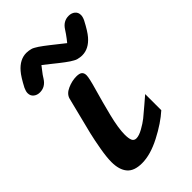

<svg xmlns="http://www.w3.org/2000/svg" viewBox="-215 -765 834 834"><g transform="rotate(-45 202.5 -347.5)"><path d="M359.4 -203.1V-104Q317.9 -66.4 253.7 -33.2Q189.5 0 137.7 0Q89.4 0 68.1 -25.4Q46.9 -50.8 46.9 -98.1Q46.9 -127 54.7 -171.9Q62.5 -216.8 70.8 -251.7Q79.1 -286.6 93.8 -343.5Q108.4 -400.4 113.3 -421.4Q119.6 -444.3 147.5 -456.5Q175.3 -468.8 202.1 -468.8Q221.7 -468.8 229.5 -461.7Q237.3 -454.6 237.3 -440.9Q237.3 -424.3 220.9 -367.9Q204.6 -311.5 188.2 -246.1Q171.9 -180.7 171.9 -141.6Q171.9 -117.7 177.2 -105.7Q182.6 -93.8 196.8 -93.8Q212.9 -93.8 237.1 -107.2Q261.2 -120.6 278.1 -134Q294.9 -147.5 323.7 -172.4Q352.5 -197.3 359.4 -203.1ZM276.4 -599.1Q282.2 -605.5 288.1 -613.8Q299.8 -628.9 312 -647.9Q331.5 -678.7 364.7 -678.7Q381.8 -678.7 393.6 -669.2Q405.3 -659.7 405.3 -643.1Q405.3 -631.8 398.4 -617.2Q375 -572.3 358.4 -553.2Q325.7 -515.1 285.2 -515.1Q277.3 -515.1 270.5 -516.4Q263.7 -517.6 257.8 -519Q252 -520.5 243.7 -525.4Q235.4 -530.3 229.5 -533.9Q223.6 -537.6 210.9 -547.1Q198.2 -556.6 189.9 -563.2Q181.6 -569.8 162.6 -585Q143.6 -600.1 129.9 -610.8Q122.1 -601.1 118.2 -595.7Q102.1 -575.7 94.2 -562Q74.7 -531.2 41.5 -531.2Q24.4 -531.2 12.7 -540.8Q1 -550.3 1 -566.9Q1 -578.1 7.8 -592.8Q31.2 -637.7 47.9 -656.7Q80.6 -694.8 121.1 -694.8Q128.9 -694.8 135.7 -693.6Q142.6 -692.4 148.4 -690.9Q154.3 -689.5 162.6 -684.6Q170.9 -679.7 176.8 -676Q182.6 -672.4 195.3 -662.8Q208 -653.3 216.3 -646.7Q224.6 -640.1 243.7 -625Q262.7 -609.9 276.4 -599.1Z"/></g></svg>

Font: iCiel Pacifico
Style: Regular
Weight: 400
Designer: Vernon Adams
Foundry: Vernon Adams
Version: Version 1.00 September 26, 2014, initial release